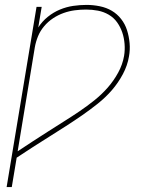

<svg xmlns="http://www.w3.org/2000/svg" viewBox="-20 -548 640 783"><path d="M7 215 129 -520H150L136 -436Q152 -461 175 -479.5Q198 -498 224.5 -509Q251 -520 278.5 -524Q306 -528 333 -528Q360 -528 387 -522.5Q414 -517 436 -504Q458 -491 474 -470.5Q490 -450 498 -425Q506 -400 508.5 -372.5Q511 -345 506 -318Q500 -281 481 -245.5Q462 -210 436.5 -180.5Q411 -151 379 -125.5Q347 -100 314.5 -77.5Q282 -55 248.5 -33.5Q215 -12 181.5 9Q148 30 114.5 51.5Q81 73 48 95L28 215ZM52 69Q83 48 115 27.5Q147 7 178 -13Q209 -33 241 -53Q273 -73 304 -94Q335 -115 365 -139Q395 -163 419.5 -191Q444 -219 462 -252Q480 -285 486 -320Q490 -344 488 -369Q486 -394 478.5 -416Q471 -438 457.5 -457Q444 -476 423.5 -488Q403 -500 379.5 -504.5Q356 -509 331 -509Q308 -509 285 -506Q262 -503 239.5 -495Q217 -487 196.5 -473.5Q176 -460 160 -441Q144 -422 135 -400Q126 -378 122 -355Z"/></svg>

Font: Iosevka Thin Extended Oblique
Style: Regular
Weight: 100
Width: 7
Italic angle: -9°
Monospace: yes
Designer: Belleve Invis
Foundry: Belleve Invis
Version: Version 32.5.0; ttfautohint (v1.8.4)